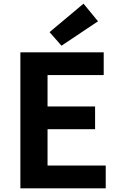

<svg xmlns="http://www.w3.org/2000/svg" viewBox="-20 -1026 655 1046"><path d="M91 0V-741H545V-617H239V-446H498V-322H239V-124H556V0ZM315 -777 250 -851 435 -1006 514 -910Z"/></svg>

Font: Noto Sans HK Thin
Style: Bold
Weight: 700
Version: Version 2.004-H2;hotconv 1.0.118;makeotfexe 2.5.65603